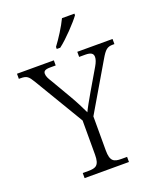

<svg xmlns="http://www.w3.org/2000/svg" viewBox="-175 -1031 933 1131"><g transform="rotate(-20 291.5 -465.5)"><path d="M262 -784V-771H284C332 -807 406 -886 431 -921V-931H353C332 -886 291 -822 262 -784ZM156 0H434V-32H399C352 -32 329 -42 329 -111V-324L503 -620C532 -670 546 -682 581 -682H591V-714H370V-682H408C445 -682 458 -671 458 -650C458 -636 452 -618 439 -596L361 -463C337 -421 315 -383 304 -359C288 -393 267 -435 243 -476L167 -606C156 -623 146 -641 146 -657C146 -671 152 -682 188 -682H223V-714H-8V-682H3C42 -682 52 -672 75 -634L261 -323V-109C261 -41 238 -32 191 -32H156Z"/></g></svg>

Font: Noto Serif Light
Style: Regular
Weight: 300
Designer: Monotype Design Team
Foundry: Monotype Imaging Inc.
Version: Version 2.013